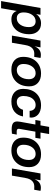

<svg xmlns="http://www.w3.org/2000/svg" viewBox="1228 -1972 908 3469"><g transform="rotate(90 1681.5 -238.0)"><path d="M297.9 9.8Q179.7 9.8 146 -86.9L96.2 195.8H-33.2L91.8 -516.1H214.8L201.2 -437Q229 -479.5 271.7 -502.7Q314.5 -525.9 369.1 -525.9Q463.4 -525.9 514.6 -466.8Q565.9 -407.7 565.9 -314Q565.9 -222.7 534.9 -149.9Q503.9 -77.1 442.1 -33.7Q380.4 9.8 297.9 9.8ZM276.9 -87.9Q349.1 -87.9 393.1 -150.6Q437 -213.4 437 -306.2Q437 -365.2 409.7 -396.7Q382.3 -428.2 332 -428.2Q259.8 -428.2 215.8 -365.5Q171.9 -302.7 171.9 -210Q171.9 -150.9 199.2 -119.4Q226.6 -87.9 276.9 -87.9Z M719.7 0H590.8L680.7 -516.1H803.7L784.7 -410.2Q811.5 -470.2 849.4 -496.6Q887.2 -522.9 939 -522.9Q968.3 -522.9 994.6 -516.1L975.1 -402.8L915 -403.8Q855 -403.8 815.4 -363.8Q775.9 -323.7 762.7 -246.1Z M1213.9 -87.9Q1287.1 -87.9 1332.8 -150.9Q1378.4 -213.9 1378.4 -306.2Q1378.4 -364.7 1349.4 -396.5Q1320.3 -428.2 1268.6 -428.2Q1195.3 -428.2 1149.4 -365.2Q1103.5 -302.2 1103.5 -210Q1103.5 -151.4 1132.8 -119.6Q1162.1 -87.9 1213.9 -87.9ZM1203.6 9.8Q1097.7 9.8 1036.1 -47.1Q974.6 -104 974.6 -202.1Q974.6 -350.6 1057.6 -438.2Q1140.6 -525.9 1277.8 -525.9Q1384.3 -525.9 1446 -469Q1507.8 -412.1 1507.8 -314Q1507.8 -165.5 1424.8 -77.9Q1341.8 9.8 1203.6 9.8Z M1779.3 9.8Q1675.3 9.8 1614.3 -47.1Q1553.2 -104 1553.2 -202.1Q1553.2 -351.6 1634 -438.7Q1714.8 -525.9 1853.5 -525.9Q1906.2 -525.9 1949 -511.2Q1991.7 -496.6 2018.1 -471.9Q2044.4 -447.3 2058.3 -416Q2072.3 -384.8 2072.3 -350.1Q2072.3 -336.9 2069.3 -319.8H1950.2Q1950.2 -364.7 1923.3 -396.5Q1896.5 -428.2 1844.2 -428.2Q1793.9 -428.2 1756.6 -398.4Q1719.2 -368.7 1700.7 -319.8Q1682.1 -271 1682.1 -210Q1682.1 -151.4 1710.7 -119.6Q1739.3 -87.9 1788.1 -87.9Q1838.4 -87.9 1876.5 -116.2Q1914.6 -144.5 1931.2 -200.2H2051.3Q2034.7 -104 1966.8 -47.1Q1898.9 9.8 1779.3 9.8Z M2287.1 4.9Q2211.4 4.9 2176.8 -17.8Q2142.1 -40.5 2142.1 -96.2Q2142.1 -113.3 2147 -145L2197.3 -423.8H2115.2L2131.3 -516.1H2212.4L2240.2 -671.9H2369.1L2342.3 -516.1H2453.1L2438 -423.8H2326.2L2276.4 -140.1Q2274.4 -128.4 2274.4 -122.1Q2274.4 -103 2286.9 -94.5Q2299.3 -85.9 2326.2 -85.9L2379.4 -86.9L2363.3 0Q2308.1 4.9 2287.1 4.9Z M2673.3 -87.9Q2746.6 -87.9 2792.2 -150.9Q2837.9 -213.9 2837.9 -306.2Q2837.9 -364.7 2808.8 -396.5Q2779.8 -428.2 2728 -428.2Q2654.8 -428.2 2608.9 -365.2Q2563 -302.2 2563 -210Q2563 -151.4 2592.3 -119.6Q2621.6 -87.9 2673.3 -87.9ZM2663.1 9.8Q2557.1 9.8 2495.6 -47.1Q2434.1 -104 2434.1 -202.1Q2434.1 -350.6 2517.1 -438.2Q2600.1 -525.9 2737.3 -525.9Q2843.8 -525.9 2905.5 -469Q2967.3 -412.1 2967.3 -314Q2967.3 -165.5 2884.3 -77.9Q2801.3 9.8 2663.1 9.8Z M3120.6 0H2991.7L3081.5 -516.1H3204.6L3185.5 -410.2Q3212.4 -470.2 3250.2 -496.6Q3288.1 -522.9 3339.8 -522.9Q3369.1 -522.9 3395.5 -516.1L3376 -402.8L3315.9 -403.8Q3255.9 -403.8 3216.3 -363.8Q3176.8 -323.7 3163.6 -246.1Z"/></g></svg>

Font: Creato Display
Style: Bold Italic
Weight: 700
Italic angle: -10°
Version: Version 1.000